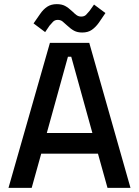

<svg xmlns="http://www.w3.org/2000/svg" viewBox="-20 -907 672 927"><path d="M21 0 221 -700H411L610 0H499L453 -165H179L133 0ZM206 -265H426L324 -633H308ZM198 -752 142 -794 174 -840Q189 -862 208 -874.5Q227 -887 254 -887Q278 -887 294 -878.5Q310 -870 328 -853Q339 -842 349 -834.5Q359 -827 372 -827Q387 -827 395.5 -835.5Q404 -844 412 -854L434 -885L489 -844L457 -797Q442 -776 423.5 -763Q405 -750 377 -750Q354 -750 338 -758.5Q322 -767 304 -784Q292 -795 282.5 -803Q273 -811 259 -811Q245 -811 236 -802Q227 -793 219 -783Z"/></svg>

Font: Space Grotesk Medium
Style: Regular
Weight: 500
Designer: Florian Karsten
Foundry: Florian Karsten
Version: Version 2.000